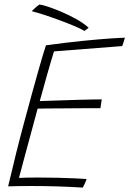

<svg xmlns="http://www.w3.org/2000/svg" viewBox="-20 -826 573 850"><path d="M346.5 4.5Q289 1 234.8 -0.8Q180.5 -2.5 120.5 -2.5Q97 -2.5 68.5 -2.2Q40 -2 16 -1Q33 -74 51.5 -148Q70 -222 88.5 -290Q125.5 -427.5 149.8 -513Q174 -598.5 183.5 -625.5Q271.5 -637.5 345.8 -645Q420 -652.5 469.8 -655.8Q519.5 -659 533 -659Q529.5 -647 527.2 -639.5Q525 -632 521 -622L219 -598.5Q214 -582 205 -552Q196 -522 186.5 -488Q177 -454 168.8 -424.2Q160.5 -394.5 156 -378.5Q167 -379 193.8 -379.8Q220.5 -380.5 255 -381.8Q289.5 -383 324.8 -384Q360 -385 388.2 -385.5Q416.5 -386 430.5 -386L424.5 -347Q417 -347 390.8 -347Q364.5 -347 328.5 -346.8Q292.5 -346.5 255.5 -346.2Q218.5 -346 189 -345.8Q159.5 -345.5 146.5 -345Q144.5 -337 137.2 -310.2Q130 -283.5 120 -246.5Q110 -209.5 99.2 -170Q88.5 -130.5 79.2 -95.5Q70 -60.5 64 -38.5Q79.5 -39.5 107 -39.8Q134.5 -40 154.5 -40Q194.5 -40 235.5 -39Q276.5 -38 310.8 -36.5Q345 -35 363.5 -33.5Q361.5 -28.5 359.5 -23Q357.5 -17.5 355 -12.5Q352.5 -7.5 350.5 -3.2Q348.5 1 346.5 4.5ZM154.5 -806Q164.5 -805.5 191.2 -796.8Q218 -788 252.2 -773.5Q286.5 -759 319 -740.8Q351.5 -722.5 372.5 -703L354 -689Q337.5 -699 308.2 -711.2Q279 -723.5 244.5 -736.2Q210 -749 177.2 -759.8Q144.5 -770.5 120.5 -776.5Q125.5 -781.5 131.8 -787.5Q138 -793.5 144.2 -798.5Q150.5 -803.5 154.5 -806Z"/></svg>

Font: Grandstander Thin Thin
Style: Italic
Weight: 250
Italic angle: -15°
Version: Version 1.200